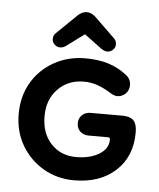

<svg xmlns="http://www.w3.org/2000/svg" viewBox="-46 -616 553 666"><g transform="rotate(5 230.0 -282.5)"><path d="M236 10Q177 10 129 -18Q81 -46 53 -94Q25 -142 25 -203Q25 -264 52.5 -311.5Q80 -359 129 -387Q178 -415 240 -415Q284 -415 319.5 -404Q355 -393 385 -369Q401 -356 401 -335Q401 -318 389 -306Q377 -294 360 -294Q349 -294 335 -303Q313 -317 290 -325.5Q267 -334 241 -334Q186 -334 150.5 -297.5Q115 -261 115 -203Q115 -143 149 -107Q183 -71 236 -71Q285 -71 316.5 -90.5Q348 -110 348 -141Q348 -149 341 -149H274Q255 -149 243.5 -160Q232 -171 232 -189Q232 -206 243.5 -217Q255 -228 274 -228H384Q411 -228 423 -215.5Q435 -203 435 -174Q435 -90 380.5 -40Q326 10 236 10ZM120 -472Q120 -477 122 -483Q124 -489 130 -494L200 -562Q215 -575 230 -575Q245 -575 260 -562L330 -494Q336 -489 338 -483Q340 -477 340 -472Q340 -461 331.5 -453Q323 -445 312 -445Q303 -445 292 -452L230 -498L168 -452Q158 -445 148 -445Q137 -445 128.5 -453Q120 -461 120 -472Z"/></g></svg>

Font: Dongle
Style: Bold
Weight: 700
Designer: Yanghee Ryu
Foundry: Yanghee Ryu
Version: Version 2.000